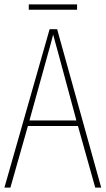

<svg xmlns="http://www.w3.org/2000/svg" viewBox="-20 -847 477 867"><path d="M328 -827H110V-803H328ZM410 0H437L238 -715H204L0 0H27L106 -278H332ZM243 -607 325 -303H113L197 -606C206 -638 213 -662 220 -691C228 -660 235 -637 243 -607Z"/></svg>

Font: Noto Sans Hebrew Condensed Thin
Style: Regular
Weight: 100
Width: 3
Designer: Monotype Design Team
Foundry: Monotype Imaging Inc.
Version: Version 2.004